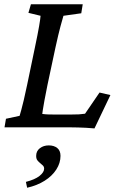

<svg xmlns="http://www.w3.org/2000/svg" viewBox="-20 -593 550 894"><path d="M419.9 4.9Q400.4 2.9 380.9 2Q361.3 1 343.3 0.5Q325.2 0 311.5 0H1L7.8 -40L71.3 -53.7Q74.2 -63.5 79.1 -81.1Q84 -98.6 90.8 -127.4Q97.7 -156.2 106.4 -198.2L142.6 -372.1Q156.2 -436.5 162.1 -471.2Q168 -505.9 168.9 -519.5L112.3 -533.2L124 -573.2H365.2L358.4 -531.2L275.4 -519.5Q271.5 -506.8 261.7 -470.7Q252 -434.6 238.3 -372.1L201.2 -198.2Q192.4 -153.3 187 -125.5Q181.6 -97.7 179.7 -83Q177.7 -68.4 176.8 -62.5Q191.4 -60.5 206.5 -60.1Q221.7 -59.6 243.2 -59.6H304.7Q333 -59.6 347.2 -60.5Q361.3 -61.5 376 -63.5L443.4 -162.1L494.1 -150.4ZM106.4 281.2 100.6 253.9Q142.6 243.2 164.1 226.1Q185.5 209 185.5 192.4Q185.5 183.6 179.7 177.7Q173.8 171.9 167 166.5Q160.2 161.1 154.3 153.8Q148.4 146.5 148.4 132.8Q148.4 110.4 165.5 97.2Q182.6 84 207 84Q231.4 84 246.6 96.2Q261.7 108.4 261.7 132.8Q261.7 166 242.2 196.3Q222.7 226.6 188 248.5Q153.3 270.5 106.4 281.2Z"/></svg>

Font: Crimson Pro Medium
Style: Italic
Weight: 500
Italic angle: -12°
Designer: Jacques Le Bailly
Foundry: Baron von Fonthausen
Version: Version 1.003